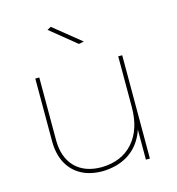

<svg xmlns="http://www.w3.org/2000/svg" viewBox="-109 -833 856 928"><g transform="rotate(-15 318.5 -369.5)"><path d="M112 -204Q112 -117 159.5 -68.5Q207 -20 292 -20Q393 -22 450 -87Q507 -152 507 -264H524Q524 -183 496.5 -124Q469 -65 417 -33.5Q365 -2 292 0Q229 0 184.5 -24.5Q140 -49 116 -94.5Q92 -140 92 -204V-517H112ZM507 -517H527V0H507ZM229 -739 365 -629 339 -624 210 -729Z"/></g></svg>

Font: Alexandria Thin
Style: Regular
Weight: 250
Designer: Mohamed Gaber
Foundry: Kief Type Foundry
Version: Version 5.100